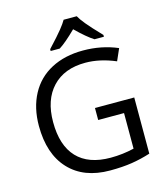

<svg xmlns="http://www.w3.org/2000/svg" viewBox="-134 -1034 996 1146"><g transform="rotate(-15 364.0 -460.5)"><path d="M412.1 -374H654.8V-26.9Q598.1 -8.8 539.6 0.5Q481 9.8 403.8 9.8Q241.7 9.8 151.4 -86.7Q61 -183.1 61 -356.9Q61 -468.3 105.7 -552Q150.4 -635.7 234.4 -679.9Q318.4 -724.1 431.2 -724.1Q545.4 -724.1 644 -682.1L611.8 -608.9Q515.1 -649.9 425.8 -649.9Q295.4 -649.9 222.2 -572.3Q148.9 -494.6 148.9 -356.9Q148.9 -212.4 219.5 -137.7Q290 -63 426.8 -63Q501 -63 571.8 -80.1V-299.8H412.1ZM244.6 -782.2Q306.6 -848.6 331.5 -879.9Q356.4 -911.1 367.7 -931.2H448.7Q459.5 -910.6 486.1 -878.2Q512.7 -845.7 573.7 -782.2V-771H515.6Q472.7 -797.9 407.7 -861.8Q341.3 -796.4 300.8 -771H244.6Z"/></g></svg>

Font: HunimalSansv1.5
Style: Regular
Weight: 400
Foundry: Ascender Corporation
Version: Version 1.10